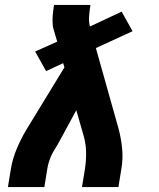

<svg xmlns="http://www.w3.org/2000/svg" viewBox="-20 -755 640 775"><path d="M12 0 24 -74Q31 -115 48 -155.5Q65 -196 88 -234L240 -483L235 -500L166 -468L122 -547L211 -587L202 -617Q200 -626 197 -634.5Q194 -643 193 -652Q192 -661 192 -670.5Q192 -680 192.5 -689.5Q193 -699 194.5 -708.5Q196 -718 197 -728L198 -735H345L344 -728Q341 -708 339.5 -687.5Q338 -667 343 -649V-648L471 -708L515 -629L367 -561L459 -234Q469 -196 473 -155.5Q477 -115 470 -74L458 0H311L323 -74Q328 -106 327.5 -139Q327 -172 319 -202L288 -310L214 -174Q207 -162 199.5 -150Q192 -138 186.5 -125.5Q181 -113 177 -100Q173 -87 171 -74L159 0Z"/></svg>

Font: Iosevka Curly HvExObl
Style: Regular
Weight: 900
Width: 7
Italic angle: -9°
Monospace: yes
Designer: Belleve Invis
Foundry: Belleve Invis
Version: Version 11.1.0; ttfautohint (v1.8.3)